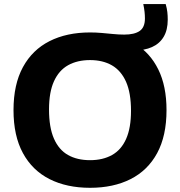

<svg xmlns="http://www.w3.org/2000/svg" viewBox="-20 -908 880 938"><path d="M420 9.5Q306 9.5 222 -33Q138 -75.5 92 -160Q46 -244.5 46 -370Q46 -495.5 92 -580Q138 -664.5 222 -707Q306 -749.5 420 -749.5Q448.5 -749.5 476.8 -747Q505 -744.5 532.8 -741.8Q560.5 -739 587 -739Q637 -739 662.5 -756.8Q688 -774.5 688 -817.5Q688 -834 686.2 -850.2Q684.5 -866.5 680 -888H789.5Q795.5 -867 797.5 -849Q799.5 -831 799.5 -812Q799.5 -761.5 779.5 -728Q759.5 -694.5 722.5 -678Q685.5 -661.5 634.5 -661.5L640 -694Q713 -650.5 753.2 -569Q793.5 -487.5 793.5 -370Q793.5 -244.5 747.8 -160Q702 -75.5 618 -33Q534 9.5 420 9.5ZM420 -125.5Q482.5 -125.5 527.5 -150.8Q572.5 -176 596.2 -229.5Q620 -283 620 -366.5Q620 -454 595.8 -508.5Q571.5 -563 526.8 -588.8Q482 -614.5 420 -614.5Q358 -614.5 313 -589.5Q268 -564.5 243.8 -511.2Q219.5 -458 219.5 -373.5Q219.5 -285.5 243.5 -230.8Q267.5 -176 312.2 -150.8Q357 -125.5 420 -125.5Z"/></svg>

Font: Encode Sans SemiExpanded
Style: Bold
Weight: 700
Width: 6
Designer: Multiple Designers
Foundry: Impallari Type
Version: Version 3.002